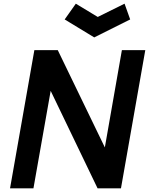

<svg xmlns="http://www.w3.org/2000/svg" viewBox="-20 -1022 808 1042"><path d="M331 -916.5 391.5 -1002 510.5 -930 656 -1002 686.5 -916.5 491.5 -819ZM549 -222 641.5 -750H768.5L636.5 0H509.5L255 -529L161.5 0H34.5L166.5 -750H293.5Z"/></svg>

Font: Russisch Sans
Style: Bold Italic
Weight: 700
Italic angle: -10°
Designer: Michael Sharanda (font) & Cristiano Sobral (main changes)
Foundry: Michael Sharanda
Version: Version 2.00;September 8, 2020;FontCreator 13.0.0.2681 64-bi